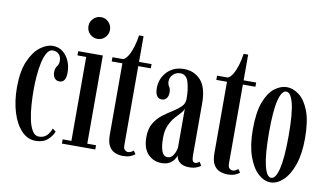

<svg xmlns="http://www.w3.org/2000/svg" viewBox="-75 -896 1832 1071"><g transform="rotate(10 841.0 -360.0)"><path d="M177 10.5Q131 10.5 96.2 -26.5Q61.5 -63.5 42.5 -126.2Q23.5 -189 23.5 -265.5Q23.5 -356.5 48.5 -414.5Q73.5 -472.5 110 -500.2Q146.5 -528 181 -528Q214.5 -528 238.2 -509.2Q262 -490.5 274.8 -460.2Q287.5 -430 287.5 -395Q287.5 -339 250.5 -339Q233 -339 223 -351.5Q213 -364 213 -385Q213 -406.5 223.2 -420Q233.5 -433.5 233.5 -451Q233.5 -476.5 219.8 -489.8Q206 -503 186 -503Q166 -503 152.8 -481Q139.5 -459 131.8 -423.8Q124 -388.5 120.8 -347.5Q117.5 -306.5 117.5 -269Q117.5 -228 120.5 -183.8Q123.5 -139.5 131.5 -101.5Q139.5 -63.5 154 -39.8Q168.5 -16 191 -16Q220 -16 237 -34.2Q254 -52.5 260 -74L279 -59.5Q269 -33 244 -11.2Q219 10.5 177 10.5Z M419 -609.5Q393 -609.5 375 -627.5Q357 -645.5 357 -671.5Q357 -696.5 375 -714.5Q393 -732.5 419 -732.5Q443.5 -732.5 461.2 -714.5Q479 -696.5 479 -671.5Q479 -645.5 461.2 -627.5Q443.5 -609.5 419 -609.5ZM325 0V-24H374.5V-499.5H325V-523.5H464.5V-24H514V0Z M672 9Q649 9 627.8 0.8Q606.5 -7.5 593 -30Q579.5 -52.5 579.5 -95.5V-499.5H519V-523.5H579.5Q594.5 -529 607.5 -551Q620.5 -573 630 -604.2Q639.5 -635.5 644 -669H669.5V-523.5H740.5V-499.5H669.5V-51.5Q669.5 -32 678.2 -24.8Q687 -17.5 695.5 -17.5Q705.5 -17.5 713.8 -22.2Q722 -27 726 -31.5L739.5 -13Q728.5 -3.5 711.8 2.8Q695 9 672 9Z M890.5 10.5Q844.5 10.5 813.5 -21.8Q782.5 -54 782.5 -117.5Q782.5 -165 801 -196.2Q819.5 -227.5 847 -248.5Q874.5 -269.5 901.8 -286.2Q929 -303 947.8 -321.2Q966.5 -339.5 966.5 -366Q966.5 -422.5 954.2 -461.8Q942 -501 908.5 -501Q884.5 -501 867.5 -484.8Q850.5 -468.5 850.5 -446.5Q850.5 -428 858.8 -416.8Q867 -405.5 867 -384.5Q867 -364 857.2 -351.5Q847.5 -339 829.5 -339Q811.5 -339 802 -354.2Q792.5 -369.5 792.5 -396Q792.5 -451.5 829.2 -489.8Q866 -528 924.5 -528Q981.5 -528 1019 -487.8Q1056.5 -447.5 1056.5 -355.5V-61.5Q1056.5 -39.5 1061.5 -31.2Q1066.5 -23 1075.5 -23Q1083 -23 1089.2 -26.8Q1095.5 -30.5 1098.5 -34L1111.5 -14Q1105.5 -6.5 1088 0.2Q1070.5 7 1046 7Q1013 7 994 -7.8Q975 -22.5 973 -47Q970.5 -37.5 961.5 -23.8Q952.5 -10 935.2 0.2Q918 10.5 890.5 10.5ZM918.5 -27.5Q940 -27.5 953.2 -51.5Q966.5 -75.5 966.5 -97V-314Q965 -300 951 -285.2Q937 -270.5 919.2 -250.5Q901.5 -230.5 888.2 -201.2Q875 -172 875 -129.5Q875 -80.5 885.2 -54Q895.5 -27.5 918.5 -27.5Z M1264.5 9Q1241.5 9 1220.2 0.8Q1199 -7.5 1185.5 -30Q1172 -52.5 1172 -95.5V-499.5H1111.5V-523.5H1172Q1187 -529 1200 -551Q1213 -573 1222.5 -604.2Q1232 -635.5 1236.5 -669H1262V-523.5H1333V-499.5H1262V-51.5Q1262 -32 1270.8 -24.8Q1279.5 -17.5 1288 -17.5Q1298 -17.5 1306.2 -22.2Q1314.5 -27 1318.5 -31.5L1332 -13Q1321 -3.5 1304.2 2.8Q1287.5 9 1264.5 9Z M1507.5 11Q1470.5 11 1436.8 -20.2Q1403 -51.5 1381.5 -112.8Q1360 -174 1360 -263.5Q1360 -361.5 1382.2 -419.2Q1404.5 -477 1438.5 -502.5Q1472.5 -528 1507.5 -528Q1542 -528 1576.2 -502.5Q1610.5 -477 1633 -419.2Q1655.5 -361.5 1655.5 -263.5Q1655.5 -174 1633.8 -112.8Q1612 -51.5 1578 -20.2Q1544 11 1507.5 11ZM1507.5 -14.5Q1533.5 -14.5 1548.2 -76.5Q1563 -138.5 1563 -263.5Q1563 -386.5 1548.2 -444.8Q1533.5 -503 1507.5 -503Q1481.5 -503 1466.8 -444.8Q1452 -386.5 1452 -263.5Q1452 -138.5 1466.8 -76.5Q1481.5 -14.5 1507.5 -14.5Z"/></g></svg>

Font: Imbue 50pt Medium
Style: Regular
Weight: 500
Designer: Tyler Finck
Foundry: Etcetera Type Company
Version: Version 1.102; ttfautohint (v1.8.3)